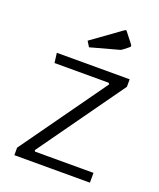

<svg xmlns="http://www.w3.org/2000/svg" viewBox="-132 -785 717 867"><g transform="rotate(20 226.5 -351.5)"><path d="M335 -447 330 -453H70L64 -500H414V-464L121 -53L124 -47H405V0H42V-36ZM192 -573 176 -599 315 -699Q321 -703 322 -703Q325 -703 327 -700L363 -654Q369 -646 369 -644Q369 -639 363 -635L340 -617Q336 -614 332.5 -612Q329 -610 320 -608Z"/></g></svg>

Font: Changa ExtraLight
Style: Regular
Weight: 250
Designer: Eduardo Rodriguez Tunni
Foundry: Eduardo Rodriguez Tunni
Version: Version 3.002; ttfautohint (v1.8.2)